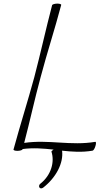

<svg xmlns="http://www.w3.org/2000/svg" viewBox="-20 -828 581 1064"><path d="M219 212C290 157 333 76 324 7C379 13 434 17 493 7C498 6 505 -5 509 -19C513 -32 513 -43 508 -42C373 -19 249 -56 114 -36C146 -157 172 -279 205 -400C240 -533 284 -667 319 -800C321 -804 312 -808 298 -808C284 -808 271 -804 269 -800C234 -667 205 -533 170 -400C134 -267 91 -133 55 0C53 4 62 8 76 8C90 8 103 4 105 0V-2C165 -10 221 -5 277 1C269 6 265 10 265 12C284 70 263 142 206 188C198 193 194 203 198 210C201 217 211 218 219 212Z"/></svg>

Font: Nupuram Thin Italic
Style: Regular
Weight: 100
Designer: Santhosh Thottingal (santhosh.thottingal@gmail.com)
Foundry: SMC
Version: Version 1.000